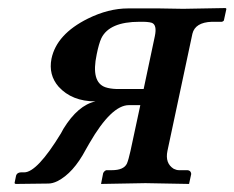

<svg xmlns="http://www.w3.org/2000/svg" viewBox="-20 -456 582 477"><path d="M336.9 -234.9 364.7 -366.2Q370.6 -394.5 356.9 -399.4Q347.7 -402.3 326.7 -401.9Q252 -401.9 231.9 -361.3Q225.6 -347.7 220.2 -320.8Q205.6 -252 241.7 -239.3Q253.4 -235.4 269 -234.9ZM137.7 -136.2Q173.8 -194.8 217.3 -204.1Q158.7 -204.1 125.5 -240.7Q100.1 -270 107.9 -310.1Q120.6 -371.1 198.2 -409.7Q249.5 -435.1 298.3 -435.1H375.5L435.1 -434.1L540.5 -436L542.5 -434.1L536.1 -404.8Q533.7 -402.3 531.2 -401.9H506.3Q464.8 -400.4 458 -372.1L396 -81.1Q389.6 -50.3 411.6 -36.6Q418.5 -33.2 424.8 -33.2H445.8Q454.1 -32.7 455.1 -23.9L449.7 1Q448.7 1 341.3 -1L231 1L236.3 -25.9Q239.3 -31.7 244.1 -33.2H257.8Q287.6 -33.2 295.4 -49.8Q299.3 -59.1 304.2 -81.1L328.6 -194.8H300.3Q256.8 -194.8 202.1 -100.1Q197.3 -91.8 192.9 -84Q162.1 -25.9 122.6 -5.9Q110.4 0 100.1 0L18.6 1L16.1 -1L20 -20Q22.5 -27.3 31.7 -27.8H40Q72.3 -27.8 131.3 -124.5Q134.8 -131.3 137.7 -136.2Z"/></svg>

Font: Linux Libertine Slanted O
Style: Bold Slanted
Weight: 700
Designer: Philipp H. Poll
Foundry: Philipp H. Poll
Version: Version 5.0.0